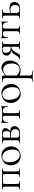

<svg xmlns="http://www.w3.org/2000/svg" viewBox="1678 -2128 725 4121"><g transform="rotate(-90 2040.5 -67.5)"><path d="M484.6 -12Q486.6 -12 486.6 -6Q486.6 0 484.6 0Q465.2 0 441.7 -1Q418.2 -2 394.4 -2Q369.4 -2 345.4 -1Q321.4 0 303.2 0Q300.4 0 300.4 -6Q300.4 -12 303.2 -12Q342.4 -12 353.6 -25Q364.8 -38 364.8 -81V-305Q364.8 -335.9 363 -348.3Q361.2 -360.8 351.1 -363.7Q341 -366.6 317.2 -366.6H201.4Q176.7 -366.6 166.6 -363.6Q156.6 -360.6 154.3 -347.7Q152 -334.8 152 -303V-81Q152 -38 162.7 -25Q173.3 -12 213.2 -12Q215.4 -12 215.4 -6Q215.4 0 213.2 0Q194.4 0 171.4 -1Q148.4 -2 125.4 -2Q99.7 -2 75.6 -1Q51.5 0 32 0Q29 0 29 -6Q29 -12 32 -12Q73.4 -12 84.6 -25Q95.8 -38 95.8 -81V-305Q95.8 -349 84.6 -361.5Q73.4 -374 33 -374Q30 -374 30 -380Q30 -386 33 -386H484.6Q486.6 -386 486.6 -380Q486.6 -374 484.6 -374Q443.4 -374 432.2 -360Q421 -346 421 -303V-81Q421 -38 432.2 -25Q443.4 -12 484.6 -12Z M747.4 13Q687.6 13 643.6 -16Q599.6 -45 575.8 -93.5Q552 -142 552 -198Q552 -250 571.2 -288Q590.4 -326 622.2 -350.5Q654 -375 691.4 -387Q728.8 -399 765.2 -399Q826 -399 869.5 -369Q913 -339 936.2 -292Q959.4 -245 959.4 -192.8Q959.4 -129.4 930.1 -83.3Q900.8 -37.2 852.8 -12.1Q804.8 13 747.4 13ZM775.8 -5.6Q828.6 -5.6 859.8 -43.4Q891 -81.2 891 -165Q891 -228.4 870.5 -276.6Q850 -324.8 814.2 -352.2Q778.4 -379.6 732 -379.6Q678.6 -379.6 648.9 -341Q619.2 -302.4 619.2 -228.6Q619.2 -167.8 639 -116.7Q658.8 -65.6 694.2 -35.6Q729.6 -5.6 775.8 -5.6Z M1120.4 -385Q1146 -385 1174.3 -386.5Q1202.6 -388 1230.8 -388Q1289.4 -388 1320.7 -369Q1352 -350 1352 -312Q1352 -257.8 1271.2 -204L1258.4 -209.6Q1273 -223.6 1280.8 -242.3Q1288.6 -261 1288.6 -288.6Q1288.6 -334 1267.5 -353.8Q1246.4 -373.6 1205.2 -373.6Q1171 -373.6 1159 -361.2Q1147 -348.8 1147 -303V-81Q1147 -46 1162.6 -30.1Q1178.2 -14.2 1227.2 -14.2Q1279.8 -14.2 1304.2 -36.3Q1328.6 -58.4 1328.6 -99.4Q1328.6 -142.8 1302.7 -170.2Q1276.8 -197.6 1216.2 -197.6H1124.4L1123.4 -214.2H1251.2Q1394 -214.2 1394 -122Q1394 -68 1351.8 -33Q1309.6 2 1245 2Q1221.4 2 1184.9 0Q1148.4 -2 1120.4 -2Q1094.8 -2 1070.7 -1Q1046.6 0 1027 0Q1024 0 1024 -6Q1024 -12 1027 -12Q1068.4 -12 1079.6 -25Q1090.8 -38 1090.8 -81V-305Q1090.8 -349 1079.6 -361.5Q1068.4 -374 1028 -374Q1025 -374 1025 -380Q1025 -386 1028 -386Q1046.6 -386 1070.7 -385.5Q1094.8 -385 1120.4 -385Z M1551 0Q1548.8 0 1548.8 -6Q1548.8 -12 1551 -12Q1592.4 -12 1604 -25Q1615.6 -38 1615.6 -81V-303Q1615.6 -343.6 1606.6 -357.4Q1597.6 -371.2 1566.2 -371.2Q1528.4 -371.2 1505.2 -347.5Q1482 -323.8 1478 -255.4Q1477.8 -253.2 1471.9 -253.2Q1466 -253.2 1466 -255.4Q1466 -269.4 1466 -297.8Q1466 -326.2 1465.5 -356.2Q1465 -386.2 1465 -405Q1465 -410 1471 -410Q1477 -410 1477 -405Q1477 -391.2 1523.1 -388.1Q1569.2 -385 1644 -385Q1693 -385 1730.4 -386.1Q1767.8 -387.2 1789 -391.6Q1810.2 -396 1810.2 -405Q1810.2 -410 1816.2 -410Q1822.2 -410 1822.2 -405Q1822.2 -386.2 1822.2 -356.2Q1822.2 -326.2 1821.7 -297.8Q1821.2 -269.4 1821.2 -255.4Q1821.2 -253.2 1815.3 -253.2Q1809.4 -253.2 1809.2 -255.4Q1805.4 -323.8 1780.9 -347.5Q1756.4 -371.2 1718.8 -371.2Q1688.4 -371.2 1680.1 -357.4Q1671.8 -343.6 1671.8 -303V-81Q1671.8 -38 1683 -25Q1694.2 -12 1734.6 -12Q1737.6 -12 1737.6 -6Q1737.6 0 1734.6 0Q1716 0 1692.5 -1Q1669 -2 1644.4 -2Q1619.6 -2 1595.5 -1Q1571.4 0 1551 0Z M2086.4 13Q2026.6 13 1982.6 -16Q1938.6 -45 1914.8 -93.5Q1891 -142 1891 -198Q1891 -250 1910.2 -288Q1929.4 -326 1961.2 -350.5Q1993 -375 2030.4 -387Q2067.8 -399 2104.2 -399Q2165 -399 2208.5 -369Q2252 -339 2275.2 -292Q2298.4 -245 2298.4 -192.8Q2298.4 -129.4 2269.1 -83.3Q2239.8 -37.2 2191.8 -12.1Q2143.8 13 2086.4 13ZM2114.8 -5.6Q2167.6 -5.6 2198.8 -43.4Q2230 -81.2 2230 -165Q2230 -228.4 2209.5 -276.6Q2189 -324.8 2153.2 -352.2Q2117.4 -379.6 2071 -379.6Q2017.6 -379.6 1987.9 -341Q1958.2 -302.4 1958.2 -228.6Q1958.2 -167.8 1978 -116.7Q1997.8 -65.6 2033.2 -35.6Q2068.6 -5.6 2114.8 -5.6Z M2350.6 275Q2348.4 275 2348.4 269Q2348.4 263 2350.6 263Q2396.8 263 2410.5 250Q2424.2 237 2424.2 194V-305Q2424.2 -347.4 2407.1 -360.7Q2390 -374 2339.8 -374Q2337 -374 2337 -380Q2337 -386 2339.8 -386Q2365.2 -386 2387.8 -386Q2410.4 -386 2428.9 -386Q2447.4 -386 2460.8 -386Q2472.4 -386 2476 -380.9Q2479.6 -375.8 2479.6 -359.8V194Q2479.6 222 2487.3 237Q2495 252 2516.4 257.5Q2537.8 263 2579.8 263Q2582.8 263 2582.8 269Q2582.8 275 2579.8 275Q2553.4 275 2520.8 274Q2488.2 273 2452.4 273Q2424.4 273 2397.5 274Q2370.6 275 2350.6 275ZM2585.6 13Q2547.4 13 2518.3 3.8Q2489.2 -5.4 2453.6 -30.4L2468.6 -85.4Q2495.4 -52 2528.5 -30Q2561.6 -8 2615.8 -8Q2667.6 -8 2702.6 -53.8Q2737.6 -99.6 2737.6 -184Q2737.6 -271.2 2699 -316.3Q2660.4 -361.4 2605.6 -361.4Q2561.4 -361.4 2528 -336.8Q2494.6 -312.2 2463.8 -277.6L2454.6 -285.6Q2505.6 -344.6 2552.5 -371.8Q2599.4 -399 2647.6 -399Q2688.8 -399 2723.6 -377.5Q2758.4 -356 2779.7 -315Q2801 -274 2801 -215Q2801 -154.2 2780.1 -111Q2759.2 -67.8 2726.2 -40.5Q2693.2 -13.2 2655.9 -0.1Q2618.6 13 2585.6 13Z M3216 -12Q3218.2 -12 3218.2 -6Q3218.2 0 3216 0Q3199 0 3176.5 -1Q3154 -2 3129.2 -2Q3102 -2 3079.5 -1Q3057 0 3037 0Q3035 0 3035 -6Q3035 -12 3037 -12Q3077.2 -12 3087.7 -25Q3098.2 -38 3098.2 -81V-193L3114 -191Q3086.4 -191 3063.6 -182.6Q3040.8 -174.2 3019.1 -150.7Q2997.4 -127.2 2972.4 -81Q2954.2 -46.8 2944 -29.3Q2933.8 -11.8 2927.7 -5.9Q2921.6 0 2914 0H2827.4Q2825.4 0 2825.4 -6Q2825.4 -12 2827.4 -12Q2852.8 -12 2869.8 -26.3Q2886.8 -40.6 2898.5 -61.2Q2910.2 -81.8 2921 -101Q2942.8 -140.6 2976.8 -166.3Q3010.8 -192 3055 -192L3062 -188Q3003.4 -188 2969.4 -200.5Q2935.4 -213 2921.2 -235Q2907 -257 2907 -285Q2907 -333 2942.4 -361Q2977.8 -389 3037 -389Q3054.2 -389 3082.1 -386.5Q3110 -384 3129.2 -384Q3154 -384 3175.6 -385Q3197.2 -386 3215 -386Q3217.2 -386 3217.2 -380Q3217.2 -374 3215 -374Q3178 -374 3165.9 -361.5Q3153.8 -349 3153.8 -305V-81Q3153.8 -38 3166.4 -25Q3179 -12 3216 -12ZM2967.2 -308Q2967.2 -262 2990.2 -232Q3013.2 -202 3059 -202Q3073 -202 3090 -204Q3107 -206 3117 -208L3098.2 -200V-303Q3098.2 -349 3086.2 -363Q3074.2 -377 3036 -377Q2967.2 -377 2967.2 -308Z M3367 0Q3364.8 0 3364.8 -6Q3364.8 -12 3367 -12Q3408.4 -12 3420 -25Q3431.6 -38 3431.6 -81V-303Q3431.6 -343.6 3422.6 -357.4Q3413.6 -371.2 3382.2 -371.2Q3344.4 -371.2 3321.2 -347.5Q3298 -323.8 3294 -255.4Q3293.8 -253.2 3287.9 -253.2Q3282 -253.2 3282 -255.4Q3282 -269.4 3282 -297.8Q3282 -326.2 3281.5 -356.2Q3281 -386.2 3281 -405Q3281 -410 3287 -410Q3293 -410 3293 -405Q3293 -391.2 3339.1 -388.1Q3385.2 -385 3460 -385Q3509 -385 3546.4 -386.1Q3583.8 -387.2 3605 -391.6Q3626.2 -396 3626.2 -405Q3626.2 -410 3632.2 -410Q3638.2 -410 3638.2 -405Q3638.2 -386.2 3638.2 -356.2Q3638.2 -326.2 3637.7 -297.8Q3637.2 -269.4 3637.2 -255.4Q3637.2 -253.2 3631.3 -253.2Q3625.4 -253.2 3625.2 -255.4Q3621.4 -323.8 3596.9 -347.5Q3572.4 -371.2 3534.8 -371.2Q3504.4 -371.2 3496.1 -357.4Q3487.8 -343.6 3487.8 -303V-81Q3487.8 -38 3499 -25Q3510.2 -12 3550.6 -12Q3553.6 -12 3553.6 -6Q3553.6 0 3550.6 0Q3532 0 3508.5 -1Q3485 -2 3460.4 -2Q3435.6 -2 3411.5 -1Q3387.4 0 3367 0Z M3823 -303V-81Q3823 -45.4 3838.5 -29.2Q3854 -13 3902.4 -13Q3949.8 -13 3972.3 -35.4Q3994.8 -57.8 3994.8 -99.8Q3994.8 -148.2 3970.8 -178.4Q3946.8 -208.6 3891.2 -208.6Q3869.4 -208.6 3848.9 -204.9Q3828.4 -201.2 3805.4 -190.2L3799.4 -202.8Q3831.4 -216.8 3863.8 -221.7Q3896.2 -226.6 3926.4 -226.6Q4058 -226.6 4058 -122.6Q4058 -67.8 4019.2 -32.9Q3980.4 2 3921 2Q3905.4 2 3883.4 1Q3861.4 0 3838.3 -1Q3815.2 -2 3796.4 -2Q3770.8 -2 3746.7 -1Q3722.6 0 3703 0Q3700 0 3700 -6Q3700 -12 3703 -12Q3744.4 -12 3755.6 -25Q3766.8 -38 3766.8 -81V-305Q3766.8 -349 3755.6 -361.5Q3744.4 -374 3704 -374Q3701 -374 3701 -380Q3701 -386 3704 -386Q3722.6 -386 3746.7 -385Q3770.8 -384 3796.4 -384Q3824 -384 3850.6 -385Q3877.2 -386 3897.8 -386Q3900.6 -386 3900.6 -380Q3900.6 -374 3897.8 -374Q3850 -374 3836.5 -360Q3823 -346 3823 -303Z"/></g></svg>

Font: Cormorant Light
Style: Regular
Weight: 300
Designer: Christian Thalmann (Catharsis Fonts)
Foundry: Catharsis Fonts
Version: Version 4.000